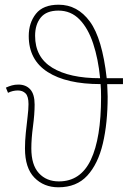

<svg xmlns="http://www.w3.org/2000/svg" viewBox="-20 -784 556 815"><path d="M228 11Q166 11 126 -30Q86 -71 86 -154Q86 -185 89.5 -220Q93 -255 97 -287.5Q101 -320 101 -342Q101 -375 88.5 -387.5Q76 -400 56 -400Q34 -400 14 -390L5 -412Q18 -418 30.5 -421.5Q43 -425 58 -425Q90 -425 108.5 -404.5Q127 -384 127 -340Q127 -300 120 -247.5Q113 -195 113 -154Q113 -84 145 -49Q177 -14 230 -14Q322 -14 365.5 -105.5Q409 -197 409 -372Q409 -391 408.5 -402.5Q408 -414 407 -427Q262 -427 182 -478.5Q102 -530 102 -631Q102 -687 132.5 -725.5Q163 -764 229 -764Q309 -764 361.5 -692.5Q414 -621 433 -452H502V-427H435Q435 -414 436 -402.5Q437 -391 437 -374Q437 -261 416.5 -174.5Q396 -88 350.5 -38.5Q305 11 228 11ZM405 -452Q397 -534 375.5 -599Q354 -664 317.5 -701.5Q281 -739 228 -739Q177 -739 153 -709.5Q129 -680 129 -632Q129 -541 202 -496.5Q275 -452 405 -452Z"/></svg>

Font: Noto Sans SemiCondensed Thin
Style: Regular
Weight: 100
Width: 4
Designer: Monotype Design Team
Foundry: Monotype Imaging Inc.
Version: Version 2.013; ttfautohint (v1.8.4.7-5d5b)